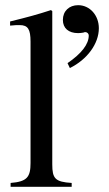

<svg xmlns="http://www.w3.org/2000/svg" viewBox="-20 -722 421 742"><path d="M257 0V-15C193 -19 182 -32 182 -87V-679L177 -683C125 -666 88 -656 19 -639V-623C35 -625 48 -625 56 -625C88 -625 98 -609 98 -561V-92C98 -37 84 -20 21 -15V0ZM250 -459C317 -492 362 -553 362 -613C362 -663 327 -702 282 -702C247 -702 223 -679 223 -645C223 -613 245 -594 282 -594C289 -594 296 -595 302 -596C307 -598 309 -598 309 -598C317 -598 323 -592 323 -585C323 -551 295 -515 241 -478Z"/></svg>

Font: XITS
Style: Regular
Weight: 400
Designer: MicroPress Inc., with final additions and corrections provided by Coen Hoffman, Elsevier (retired)
Version: Version 1.302